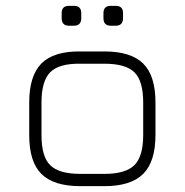

<svg xmlns="http://www.w3.org/2000/svg" viewBox="-20 -637 632 657"><path d="M216 -549Q191 -549 191 -575V-592Q191 -617 216 -617H233Q258 -617 258 -592V-575Q258 -549 233 -549ZM359 -549Q334 -549 334 -575V-592Q334 -617 359 -617H376Q401 -617 401 -592V-575Q401 -549 376 -549ZM255 0Q164 0 122 -41.5Q80 -83 80 -174V-286Q80 -378 122 -420Q164 -462 255 -461H337Q428 -461 470 -419.5Q512 -378 512 -286V-175Q512 -84 470 -42Q428 0 337 0ZM122 -174Q122 -101 152 -71.5Q182 -42 255 -42H337Q410 -42 440 -72Q470 -102 470 -175V-286Q470 -360 440 -389.5Q410 -419 337 -419H255Q182 -420 152 -390Q122 -360 122 -286Z"/></svg>

Font: Jura Light
Style: Regular
Weight: 300
Designer: Daniel Johnson, Alexei Vanyashin
Foundry: Daniel Johnson
Version: Version 5.103